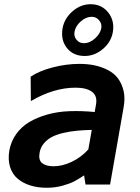

<svg xmlns="http://www.w3.org/2000/svg" viewBox="-20 -867 656 902"><path d="M377.9 -604Q324.2 -604 294.4 -641.4Q264.6 -678.7 273.9 -733.9Q282.2 -780.3 320.6 -813.7Q358.9 -847.2 405.8 -847.2Q458 -847.2 488.8 -807.9Q519.5 -768.6 509.8 -714.8Q501.5 -668.9 462.9 -636.5Q424.3 -604 377.9 -604ZM330.1 -717.8Q326.2 -696.8 339.4 -680.4Q352.5 -664.1 374 -664.1Q401.9 -664.1 426.8 -686.8Q451.7 -709.5 456.1 -735.8Q459 -756.3 445.3 -772.2Q431.6 -788.1 411.1 -788.1Q384.3 -788.1 359.9 -766.8Q335.4 -745.6 330.1 -717.8ZM354 -566.9Q392.1 -566.9 425.3 -559.8Q458.5 -552.7 487.5 -537.6Q516.6 -522.5 534.7 -498Q552.7 -473.6 560.8 -439.2Q568.8 -404.8 560.1 -358.9L497.1 0H381.8L375 -43Q348.1 -25.4 328.6 -14.9Q309.1 -4.4 273.7 5.4Q238.3 15.1 199.2 15.1Q157.7 15.1 123 4.4Q88.4 -6.3 63.2 -27.3Q38.1 -48.3 27.3 -82.5Q16.6 -116.7 23.9 -160.2Q31.7 -203.1 56.2 -237.3Q80.6 -271.5 117.4 -293.5Q154.3 -315.4 202.9 -329.1Q251.5 -342.8 307.1 -344.7Q362.8 -346.7 424.8 -340.8L431.2 -377Q438 -417 411.9 -436Q385.7 -455.1 335 -455.1Q232.4 -455.1 125 -392.1L124 -506.8Q163.6 -533.7 227.3 -550.3Q291 -566.9 354 -566.9ZM166 -149.9Q159.7 -115.2 178 -100.6Q196.3 -85.9 231.9 -85.9Q272.9 -85.9 316.9 -106.7Q360.8 -127.4 395 -165L411.1 -256.8Q372.6 -255.9 341.6 -252.9Q310.5 -250 278.6 -242.7Q246.6 -235.4 224.4 -223.9Q202.1 -212.4 186.3 -193.6Q170.4 -174.8 166 -149.9Z"/></svg>

Font: Stilu SemiBold
Style: Italic
Weight: 600
Italic angle: -10°
Designer: Genilson Lima Santos
Foundry: Genilson Lima Santos
Version: Version 1.200;PS 001.200;hotconv 1.0.88;makeotf.lib2.5.64775